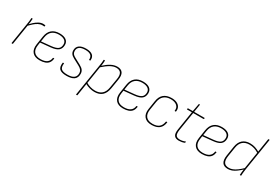

<svg xmlns="http://www.w3.org/2000/svg" viewBox="35 -1693 4094 2888"><g transform="rotate(30 2081.5 -249.0)"><path d="M66 0Q61 0 62 -5L120 -368Q125 -394 128 -422Q131 -450 132 -475Q132 -479 136 -479H150Q154 -479 154 -475Q153 -452 150 -425Q147 -398 141 -365V-356L85 -5Q84 -2 83 -1Q82 0 79 0ZM128 -337 133 -364Q156 -392 188 -421.5Q220 -451 257.5 -471Q295 -491 334 -491Q357 -491 367 -488Q369 -487 369 -486Q369 -485 369 -483Q369 -480 368 -475Q367 -470 366 -466Q365 -463 360 -464Q356 -465 348.5 -465.5Q341 -466 329 -466Q294 -466 259.5 -447.5Q225 -429 192 -399Q159 -369 128 -337Z M554 12Q468 12 426.5 -36.5Q385 -85 398 -174L421 -322Q434 -405 484 -448Q534 -491 618 -491Q692 -491 732 -461.5Q772 -432 772 -378Q772 -317 733.5 -283Q695 -249 602 -240L428 -223L421 -172Q409 -95 444 -52.5Q479 -10 557 -10Q627 -10 666 -37.5Q705 -65 712 -119Q712 -123 716 -123H731Q735 -123 735 -119Q729 -75 708 -46Q687 -17 648 -2.5Q609 12 554 12ZM432 -245 599 -261Q681 -269 715 -295.5Q749 -322 749 -377Q749 -421 714 -445Q679 -469 617 -469Q543 -469 499 -431.5Q455 -394 444 -322Z M1020 12Q933 12 899 -21Q865 -54 876 -130Q876 -134 880 -134H895Q899 -134 898 -129Q890 -64 918 -37Q946 -10 1024 -10Q1171 -10 1171 -115Q1171 -148 1154 -171Q1137 -194 1098 -214L995 -269Q954 -291 937 -315.5Q920 -340 920 -374Q920 -431 960.5 -461Q1001 -491 1078 -491Q1154 -491 1190.5 -460Q1227 -429 1220 -369Q1220 -365 1216 -365H1201Q1197 -365 1197 -369Q1201 -419 1171 -444Q1141 -469 1077 -469Q943 -469 943 -376Q943 -346 958 -326Q973 -306 1011 -287L1113 -232Q1156 -209 1175 -182.5Q1194 -156 1194 -118Q1194 -52 1150.5 -20Q1107 12 1020 12Z M1505 12Q1466 12 1421.5 0Q1377 -12 1337 -35L1341 -58Q1380 -34 1421.5 -22Q1463 -10 1506 -10Q1578 -10 1621.5 -48Q1665 -86 1678 -164L1705 -324Q1718 -398 1694.5 -433.5Q1671 -469 1615 -469Q1567 -469 1514 -440Q1461 -411 1390 -347L1394 -375Q1459 -435 1513 -463Q1567 -491 1620 -491Q1686 -491 1714 -450Q1742 -409 1728 -327L1701 -163Q1686 -74 1637 -31Q1588 12 1505 12ZM1293 185Q1288 185 1289 180L1376 -369Q1381 -395 1384 -422.5Q1387 -450 1388 -475Q1388 -479 1392 -479H1407Q1410 -479 1410 -475Q1410 -459 1408.5 -442Q1407 -425 1404.5 -407.5Q1402 -390 1399 -373L1397 -360L1312 180Q1311 185 1306 185Z M2003 12Q1917 12 1875.5 -36.5Q1834 -85 1847 -174L1870 -322Q1883 -405 1933 -448Q1983 -491 2067 -491Q2141 -491 2181 -461.5Q2221 -432 2221 -378Q2221 -317 2182.5 -283Q2144 -249 2051 -240L1877 -223L1870 -172Q1858 -95 1893 -52.5Q1928 -10 2006 -10Q2076 -10 2115 -37.5Q2154 -65 2161 -119Q2161 -123 2165 -123H2180Q2184 -123 2184 -119Q2178 -75 2157 -46Q2136 -17 2097 -2.5Q2058 12 2003 12ZM1881 -245 2048 -261Q2130 -269 2164 -295.5Q2198 -322 2198 -377Q2198 -421 2163 -445Q2128 -469 2066 -469Q1992 -469 1948 -431.5Q1904 -394 1893 -322Z M2500 12Q2413 13 2370.5 -37Q2328 -87 2342 -174L2365 -321Q2377 -405 2427.5 -448Q2478 -491 2564 -491Q2617 -491 2654 -473.5Q2691 -456 2708.5 -424Q2726 -392 2719 -349Q2719 -344 2714 -344H2700Q2696 -344 2696 -349Q2705 -403 2667.5 -436Q2630 -469 2561 -469Q2487 -469 2443 -431Q2399 -393 2388 -320L2365 -175Q2353 -97 2388.5 -53.5Q2424 -10 2503 -10Q2575 -10 2614 -41.5Q2653 -73 2663 -138Q2663 -143 2667 -143H2683Q2687 -143 2686 -137Q2675 -62 2629.5 -25.5Q2584 11 2500 12Z M2973 12Q2914 12 2890.5 -21.5Q2867 -55 2879 -131L2931 -457H2848Q2843 -457 2844 -462L2847 -475Q2848 -479 2853 -479H2934L2959 -613Q2960 -618 2964 -618H2975Q2980 -618 2979 -613L2957 -479H3138Q3143 -479 3142 -474L3139 -461Q3138 -457 3133 -457H2954L2902 -131Q2893 -66 2910 -38Q2927 -10 2978 -10Q3002 -10 3025.5 -15Q3049 -20 3070 -30Q3075 -31 3075 -26L3073 -12Q3073 -8 3068 -6Q3047 3 3022 7.5Q2997 12 2973 12Z M3372 12Q3286 12 3244.5 -36.5Q3203 -85 3216 -174L3239 -322Q3252 -405 3302 -448Q3352 -491 3436 -491Q3510 -491 3550 -461.5Q3590 -432 3590 -378Q3590 -317 3551.5 -283Q3513 -249 3420 -240L3246 -223L3239 -172Q3227 -95 3262 -52.5Q3297 -10 3375 -10Q3445 -10 3484 -37.5Q3523 -65 3530 -119Q3530 -123 3534 -123H3549Q3553 -123 3553 -119Q3547 -75 3526 -46Q3505 -17 3466 -2.5Q3427 12 3372 12ZM3250 -245 3417 -261Q3499 -269 3533 -295.5Q3567 -322 3567 -377Q3567 -421 3532 -445Q3497 -469 3435 -469Q3361 -469 3317 -431.5Q3273 -394 3262 -322Z M3824 12Q3754 12 3725.5 -30Q3697 -72 3710 -158L3736 -323Q3749 -405 3797.5 -448Q3846 -491 3926 -491Q3973 -491 4014.5 -478Q4056 -465 4100 -438L4096 -416Q4049 -445 4009.5 -457Q3970 -469 3926 -469Q3856 -469 3813 -431.5Q3770 -394 3759 -321L3733 -158Q3722 -83 3745 -46.5Q3768 -10 3829 -10Q3861 -10 3894.5 -23Q3928 -36 3965.5 -63.5Q4003 -91 4047 -134L4043 -107Q4001 -67 3964 -40Q3927 -13 3892.5 -0.5Q3858 12 3824 12ZM4030 0Q4027 0 4027 -4Q4027 -28 4030.5 -55Q4034 -82 4038 -108L4039 -120L4128 -678Q4129 -683 4134 -683H4147Q4152 -683 4151 -678L4060 -110Q4055 -73 4052.5 -48Q4050 -23 4050 -4Q4050 0 4046 0Z"/></g></svg>

Font: Sofia Sans Thin
Style: Italic
Weight: 250
Italic angle: -9°
Version: Version 4.100-B